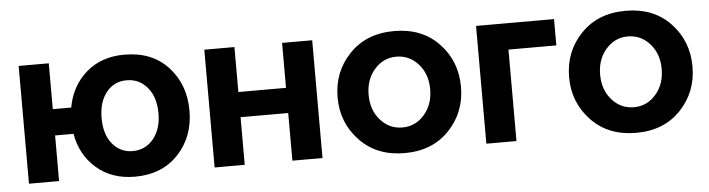

<svg xmlns="http://www.w3.org/2000/svg" viewBox="-39 -687 3144 851"><g transform="rotate(-5 1532.5 -261.5)"><path d="M532 10Q429 10 361 -49.5Q293 -109 277 -203H195V0H61V-524H195V-320H277Q294 -415 361.5 -474Q429 -533 532 -533Q655 -533 726.5 -455Q798 -377 798 -261Q798 -145 725.5 -67.5Q653 10 532 10ZM532 -104Q589 -104 624.5 -147.5Q660 -191 660 -261Q660 -333 624 -376Q588 -419 532 -419Q476 -419 441.5 -376Q407 -333 407 -261Q407 -189 442 -146.5Q477 -104 532 -104Z M887 0V-524H1021V-324H1233V-524H1367V0H1233V-212H1021V0Z M1457 -261Q1457 -375 1532.5 -454Q1608 -533 1732 -533Q1856 -533 1931 -454Q2006 -375 2006 -261Q2006 -148 1931 -69Q1856 10 1732 10Q1608 10 1532.5 -69.5Q1457 -149 1457 -261ZM1634.5 -148.5Q1674 -104 1732 -104Q1790 -104 1829.5 -149Q1869 -194 1869 -262Q1869 -330 1829.5 -374.5Q1790 -419 1732 -419Q1674 -419 1634.5 -374Q1595 -329 1595 -261Q1595 -193 1634.5 -148.5Z M2096 0V-524H2443V-407H2230V0Z M2487 -261Q2487 -375 2562.5 -454Q2638 -533 2762 -533Q2886 -533 2961 -454Q3036 -375 3036 -261Q3036 -148 2961 -69Q2886 10 2762 10Q2638 10 2562.5 -69.5Q2487 -149 2487 -261ZM2664.5 -148.5Q2704 -104 2762 -104Q2820 -104 2859.5 -149Q2899 -194 2899 -262Q2899 -330 2859.5 -374.5Q2820 -419 2762 -419Q2704 -419 2664.5 -374Q2625 -329 2625 -261Q2625 -193 2664.5 -148.5Z"/></g></svg>

Font: Raleway-v4020
Style: Bold
Weight: 700
Designer: Matt McInerney, Pablo Impallari, Rodrigo Fuenzalida
Foundry: Matt McInerney, Pablo Impallari, Rodrigo Fuenzalida
Version: Version 4.020;PS 004.020;hotconv 1.0.88;makeotf.lib2.5.64775